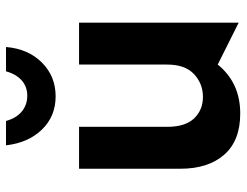

<svg xmlns="http://www.w3.org/2000/svg" viewBox="-108 -680 800 623"><g transform="rotate(-90 291.5 -369.0)"><path d="M234 11Q334 11 393 -62L529 6V-512H393V-226Q393 -168 362 -139Q331 -110 288 -110Q246 -110 218.5 -138.5Q191 -167 191 -226V-512H55V-183Q55 -93 100.5 -41Q146 11 234 11ZM292 -680Q262 -680 240.5 -698Q219 -716 210 -749H131Q139 -677 182 -632.5Q225 -588 290 -588Q355 -588 399.5 -632.5Q444 -677 450 -749H371Q362 -716 341.5 -698Q321 -680 292 -680Z"/></g></svg>

Font: Geom SemiBold
Style: Bold
Weight: 600
Version: Version 1.102